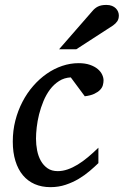

<svg xmlns="http://www.w3.org/2000/svg" viewBox="-20 -752 505 784"><path d="M402.8 -423.8Q402.8 -414.1 399.9 -403.8Q397 -393.6 388.4 -384.8Q379.9 -376 365 -368.9Q350.1 -361.8 326.2 -358.9L269 -436Q242.2 -434.6 221.2 -421.1Q200.2 -407.7 184.3 -386.7Q168.5 -365.7 157.5 -339.1Q146.5 -312.5 139.6 -285.2Q132.8 -257.8 129.9 -231.9Q127 -206.1 127 -186Q127 -161.6 131.6 -137.9Q136.2 -114.3 146.7 -95.5Q157.2 -76.7 174.1 -64.9Q190.9 -53.2 215.8 -53.2Q235.8 -53.2 256.3 -60.3Q276.9 -67.4 297.6 -80.1Q318.4 -92.8 339.4 -110.4Q360.4 -127.9 381.8 -148.9V-85.9Q366.2 -70.8 346.2 -53.7Q326.2 -36.6 301.8 -22Q277.3 -7.3 248.3 2.4Q219.2 12.2 186 12.2Q150.4 12.2 121.8 -0.2Q93.3 -12.7 73.5 -36.4Q53.7 -60.1 43 -94.7Q32.2 -129.4 32.2 -173.8Q32.2 -218.8 42.7 -259.8Q53.2 -300.8 71.8 -336.4Q90.3 -372.1 115.7 -401.1Q141.1 -430.2 170.9 -450.9Q200.7 -471.7 233.9 -482.9Q267.1 -494.1 300.8 -494.1Q327.6 -494.1 347.2 -487.3Q366.7 -480.5 378.9 -470.2Q391.1 -460 397 -447.5Q402.8 -435.1 402.8 -423.8ZM465.3 -689Q465.3 -674.8 459 -665.3Q452.6 -655.8 441.4 -647.9L291.5 -550.8H221.2L357.4 -707Q362.3 -712.9 367.7 -717.3Q373 -721.7 379.6 -725.1Q386.2 -728.5 394.8 -730.2Q403.3 -731.9 414.6 -731.9Q427.7 -731.9 437.3 -728Q446.8 -724.1 452.9 -718Q459 -711.9 462.2 -704.1Q465.3 -696.3 465.3 -689Z"/></svg>

Font: Charis SIL
Style: Italic
Weight: 400
Italic angle: -11°
Foundry: SIL International
Version: Version 4.112